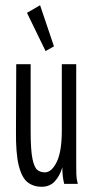

<svg xmlns="http://www.w3.org/2000/svg" viewBox="-20 -702 353 733"><path d="M139 11Q107 11 85 -6.5Q63 -24 51.5 -70.5Q40 -117 41 -202L42 -457H97V-202Q97 -129 104 -95.5Q111 -62 123 -53Q135 -44 151 -44Q177 -44 196.5 -83.5Q216 -123 216 -205V-457H271V-71Q271 -53 271.5 -35.5Q272 -18 277 0H225Q221 -17 219.5 -31Q218 -45 218 -63Q208 -30 189 -9.5Q170 11 139 11ZM154 -507 83 -653 133 -682 186 -525Z"/></svg>

Font: Inconsolata ExtraCondensed Thin
Style: Regular
Weight: 100
Width: 2
Monospace: yes
Designer: Raph Levien, Cyreal, Brenton Simpson
Foundry: Raph Levien, Cyreal, Google
Version: Version 3.100; ttfautohint (v1.8.4.7-5d5b)